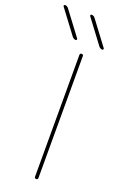

<svg xmlns="http://www.w3.org/2000/svg" viewBox="-226 -1001 673 1052"><g transform="rotate(20 111.0 -475.0)"><path d="M59 -800 -46 -940Q-48 -943 -46.5 -946.5Q-45 -950 -41 -950Q-29 -950 -21 -940L84 -800Q86 -797 84.5 -793.5Q83 -790 79 -790Q68 -790 59 -800ZM214 -800 109 -940Q107 -943 108.5 -946.5Q110 -950 114 -950Q126 -950 134 -940L239 -800Q241 -797 239.5 -793.5Q238 -790 234 -790Q223 -790 214 -800ZM146 -10Q146 0 136 0Q126 0 126 -10V-720Q126 -730 136 -730Q146 -730 146 -720Z"/></g></svg>

Font: Rounded Mplus 1c Thin
Style: Regular
Weight: 250
Version: Version 1.059.20150529